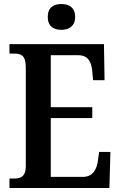

<svg xmlns="http://www.w3.org/2000/svg" viewBox="-20 -933 598 953"><path d="M285 -785C322 -785 353 -803 353 -849C353 -896 322 -913 285 -913C246 -913 217 -896 217 -849C217 -803 246 -785 285 -785ZM27 0H523L528 -179H472L466 -135C460 -91 440 -55 391 -55H232V-347H438V-401H232V-659H368C417 -659 434 -626 438 -579L442 -535H499L496 -714H27V-667H52C82 -667 108 -659 108 -601V-108C108 -60 86 -47 53 -47H27Z"/></svg>

Font: Noto Serif Georgian Condensed SemiBold
Style: Regular
Weight: 600
Width: 3
Designer: Monotype Design Team, Akaki Razmadze
Foundry: Google LLC
Version: Version 2.003